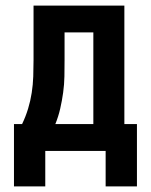

<svg xmlns="http://www.w3.org/2000/svg" viewBox="-20 -540 540 687"><path d="M30 127V-96H59Q72 -123 80.5 -151Q89 -179 93.5 -208Q98 -237 99 -266.5Q100 -296 100 -325V-520H425V-96H470V127H358V0H142V127ZM178 -96H314V-424H211V-325Q211 -296 210.5 -267Q210 -238 206 -209Q202 -180 195.5 -151.5Q189 -123 178 -96Z"/></svg>

Font: Iosevka Curly
Style: Bold
Weight: 700
Monospace: yes
Designer: Belleve Invis
Foundry: Belleve Invis
Version: Version 22.1.2; ttfautohint (v1.8.4)